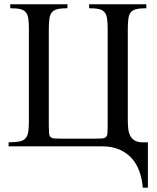

<svg xmlns="http://www.w3.org/2000/svg" viewBox="-20 -682 730 895"><path d="M645.5 192.9Q642.6 152.8 630.1 117.7Q617.7 82.5 594.5 56.4Q571.3 30.3 536.6 15.1Q502 0 454.6 0H20V-18.6Q51.8 -18.6 70.6 -22.5Q89.4 -26.4 99.1 -37.4Q108.9 -48.3 111.8 -67.6Q114.7 -86.9 114.7 -117.7V-544.4Q114.7 -575.2 112.1 -594.5Q109.4 -613.8 100.3 -624.8Q91.3 -635.7 74 -639.6Q56.6 -643.6 27.8 -643.6V-662.1H294.4V-643.6Q265.6 -643.6 248.5 -639.6Q231.4 -635.7 222.2 -625Q212.9 -614.3 210.2 -595Q207.5 -575.7 207.5 -544.4V-98.1Q207.5 -74.7 208.5 -62Q209.5 -49.3 215.3 -43.5Q221.2 -37.6 233.9 -36.6Q246.6 -35.6 270 -35.6H419.4Q442.9 -35.6 455.6 -36.6Q468.3 -37.6 474.1 -43.5Q480 -49.3 481 -62Q481.9 -74.7 481.9 -98.1V-544.4Q481.9 -575.2 479.2 -594.5Q476.6 -613.8 467.5 -624.8Q458.5 -635.7 441.4 -639.6Q424.3 -643.6 395.5 -643.6V-662.1H662.1V-643.6Q633.3 -643.6 616.2 -639.6Q599.1 -635.7 590.1 -625Q581.1 -614.3 578.4 -595Q575.7 -575.7 575.7 -544.4V-126Q575.7 -104.5 577.4 -85Q579.1 -65.4 586.2 -50.8Q593.3 -36.1 607.4 -27.3Q621.6 -18.6 646.5 -18.6H669.4V192.9Z"/></svg>

Font: Doulos SIL
Style: Regular
Weight: 400
Designer: Walt Agee, Victor Gaultney, Peter Martin, Debbi Hosken
Foundry: SIL International
Version: Version 4.110; 2011; Maintenance release